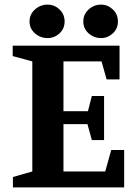

<svg xmlns="http://www.w3.org/2000/svg" viewBox="-20 -812 585 832"><path d="M36 0V-45L120 -69V-546L35 -569V-614H498V-468H442L420 -546H255V-330H361L378 -396H431V-205H378L359 -274H255V-69H436L462 -162H518V0ZM418 -647Q387 -647 364 -667.5Q341 -688 341 -719Q341 -750 364 -771Q387 -792 418 -792Q447 -792 469 -771Q491 -750 491 -719Q491 -688 469 -667.5Q447 -647 418 -647ZM186 -647Q155 -647 131.5 -667.5Q108 -688 108 -719Q108 -750 131.5 -771Q155 -792 186 -792Q216 -792 238 -771Q260 -750 260 -719Q260 -688 238 -667.5Q216 -647 186 -647Z"/></svg>

Font: Manuale
Style: Bold
Weight: 700
Version: Version 1.002